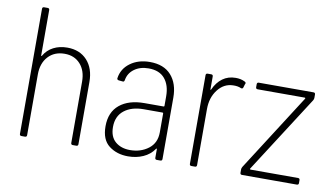

<svg xmlns="http://www.w3.org/2000/svg" viewBox="-72 -860 1783 1028"><g transform="rotate(10 819.5 -346.0)"><path d="M400 -348V-10Q400 0 390 0H371Q361 0 361 -10V-343Q361 -403 329 -438.5Q297 -474 244 -474Q188 -474 154.5 -437.5Q121 -401 121 -340V-10Q121 0 111 0H92Q82 0 82 -10V-690Q82 -700 92 -700H111Q121 -700 121 -690V-444Q121 -441 122.5 -440.5Q124 -440 125 -442Q144 -475 177 -492Q210 -509 252 -509Q320 -509 360 -465.5Q400 -422 400 -348Z M857 -344V-10Q857 0 847 0H828Q818 0 818 -10V-56Q818 -59 816 -59.5Q814 -60 813 -57Q791 -25 754 -8.5Q717 8 672 8Q611 8 568.5 -24.5Q526 -57 526 -130Q526 -207 575.5 -247.5Q625 -288 710 -288H814Q818 -288 818 -292V-344Q818 -404 788.5 -439.5Q759 -475 700 -475Q654 -475 622.5 -452Q591 -429 585 -391Q583 -380 574 -382L553 -384Q543 -386 544 -394Q551 -446 594.5 -478Q638 -510 701 -510Q777 -510 817 -465Q857 -420 857 -344ZM818 -148V-251Q818 -255 814 -255H712Q646 -255 606 -223.5Q566 -192 566 -133Q566 -80 597 -53.5Q628 -27 677 -27Q735 -27 776.5 -58.5Q818 -90 818 -148Z M1216 -496 1220 -494Q1226 -490 1224 -484L1222 -480L1217 -463Q1214 -453 1204 -457Q1186 -465 1161 -464Q1111 -463 1078 -420Q1045 -377 1045 -315V-10Q1045 0 1035 0H1016Q1006 0 1006 -10V-492Q1006 -502 1016 -502H1035Q1045 -502 1045 -492V-423Q1045 -420 1046.5 -419.5Q1048 -419 1049 -422Q1067 -462 1097 -484Q1127 -506 1168 -506Q1196 -506 1216 -496Z M1281 -10V-29Q1281 -34 1285 -42L1553 -461Q1554 -462 1553 -464Q1552 -466 1550 -466H1294Q1284 -466 1284 -476V-492Q1284 -502 1294 -502H1591Q1601 -502 1601 -492V-473Q1601 -468 1597 -460L1328 -41Q1327 -40 1328 -38Q1329 -36 1331 -36H1589Q1599 -36 1599 -26V-10Q1599 0 1589 0H1291Q1281 0 1281 -10Z"/></g></svg>

Font: Barlow Semi Condensed ExLight
Style: Regular
Weight: 275
Width: 4
Designer: Jeremy Tribby
Foundry: Tribby Type
Version: Version 1.408